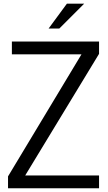

<svg xmlns="http://www.w3.org/2000/svg" viewBox="-20 -1006 577 1026"><path d="M509.3 -718.3 114.7 -68.4H509.3V0H22.9V-63.5L415.5 -715.8H43.5V-784.2H509.3ZM337.4 -986.3H429.7L296.9 -853.5H239.7Z"/></svg>

Font: Decalotype Light
Style: Regular
Weight: 300
Designer: Alfredo Marco Pradil
Foundry: Alfredo Marco Pradil
Version: Version 1.0